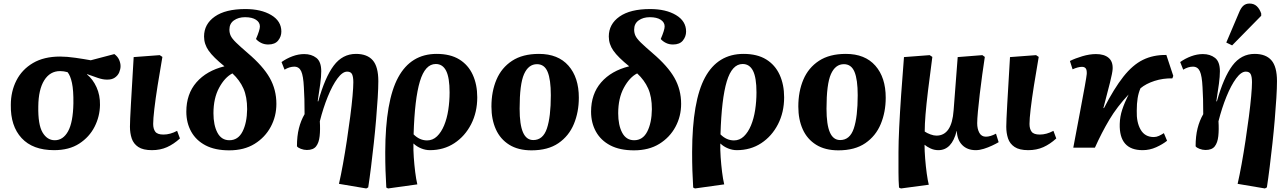

<svg xmlns="http://www.w3.org/2000/svg" viewBox="-20 -833 7250 1083"><path d="M285 14Q165 14 102 -54Q39 -122 41 -241Q41 -317 72.5 -379Q104 -441 166 -477.5Q228 -514 319 -514Q357 -514 405.5 -507Q454 -500 492 -493L625 -528Q644 -514 652 -495.5Q660 -477 660 -460Q660 -443 652.5 -425Q645 -407 627.5 -395Q610 -383 582 -384Q560 -384 532 -393.5Q504 -403 471 -415V-413Q504 -386 524.5 -341Q545 -296 544 -241Q543 -176 513.5 -118Q484 -60 427 -23Q370 14 285 14ZM289 -42Q336 -42 364 -92.5Q392 -143 394 -250Q395 -323 386 -365Q377 -407 361 -426Q339 -432 319 -432Q262 -432 229.5 -380Q197 -328 196 -233Q194 -130 220 -86Q246 -42 289 -42Z M837 14Q787 14 760 -4Q733 -22 723 -52Q713 -82 713 -118Q713 -149 718.5 -246Q724 -343 734 -511L881 -522L896 -512Q881 -426 869 -350Q857 -274 850.5 -218Q844 -162 844 -134Q844 -106 856 -90Q868 -74 902 -74Q940 -74 979 -95L995 -52Q960 -20 922 -3Q884 14 837 14Z M1273 15Q1193 15 1139.5 -13Q1086 -41 1058.5 -90.5Q1031 -140 1031 -203Q1031 -303 1088 -368.5Q1145 -434 1246 -459Q1183 -510 1157 -547Q1131 -584 1131 -627Q1131 -697 1191.5 -739.5Q1252 -782 1364 -782Q1453 -782 1510 -748Q1567 -714 1567 -655Q1567 -627 1549 -604.5Q1531 -582 1493 -582Q1471 -582 1453 -591Q1435 -600 1424 -613Q1446 -664 1446 -684Q1446 -707 1424 -721.5Q1402 -736 1362 -736Q1325 -736 1299.5 -718Q1274 -700 1274 -666Q1274 -647 1281.5 -631Q1289 -615 1311.5 -593Q1334 -571 1377 -534Q1464 -460 1501.5 -393.5Q1539 -327 1539 -247Q1539 -177 1507 -117.5Q1475 -58 1416 -21.5Q1357 15 1273 15ZM1274 -42Q1323 -42 1348 -91Q1373 -140 1374 -217Q1374 -287 1353 -334Q1332 -381 1291 -419Q1248 -397 1216 -338Q1184 -279 1184 -194Q1184 -127 1206.5 -84.5Q1229 -42 1274 -42Z M2046 230 1892 204Q1903 156 1914.5 92.5Q1926 29 1936.5 -40.5Q1947 -110 1955.5 -175Q1964 -240 1968.5 -291Q1973 -342 1973 -369Q1973 -399 1966 -414Q1959 -429 1938 -429Q1912 -429 1883.5 -390.5Q1855 -352 1829 -288Q1803 -224 1784 -149Q1787 -102 1783 -65Q1779 -28 1763 -7.5Q1747 13 1711 13Q1694 13 1677 6.5Q1660 0 1655 -8Q1655 -65 1666 -109Q1677 -153 1698 -189Q1698 -238 1697 -274Q1696 -310 1694 -341Q1691 -405 1679 -431Q1667 -457 1640 -457Q1613 -457 1585 -440L1568 -483Q1596 -503 1629.5 -515.5Q1663 -528 1696 -528Q1737 -528 1764.5 -506.5Q1792 -485 1792 -431Q1792 -402 1786.5 -360.5Q1781 -319 1772 -262L1775 -261Q1813 -397 1862.5 -463Q1912 -529 1988 -529Q2051 -529 2082.5 -493Q2114 -457 2114 -375Q2114 -337 2110.5 -281Q2107 -225 2101.5 -159.5Q2096 -94 2088.5 -25.5Q2081 43 2073 107.5Q2065 172 2057 224Z M2169 230 2159 225Q2156 173 2154.5 128.5Q2153 84 2153 24Q2154 -264 2226 -396.5Q2298 -529 2443 -529Q2520 -529 2570.5 -498Q2621 -467 2646.5 -411.5Q2672 -356 2672 -284Q2672 -200 2637.5 -132.5Q2603 -65 2543 -25.5Q2483 14 2405 14Q2380 14 2355.5 4Q2331 -6 2313 -23H2312Q2311 12 2314 54.5Q2317 97 2322 137.5Q2327 178 2334 207ZM2389 -41Q2421 -41 2445 -64Q2469 -87 2485 -125.5Q2501 -164 2508.5 -212.5Q2516 -261 2516 -312Q2516 -395 2496.5 -433.5Q2477 -472 2438 -472Q2378 -472 2348.5 -374Q2319 -276 2313 -75Q2347 -41 2389 -41Z M2978 15Q2903 15 2852.5 -16.5Q2802 -48 2777 -103.5Q2752 -159 2752 -232Q2752 -317 2780.5 -384Q2809 -451 2868.5 -490Q2928 -529 3020 -529Q3128 -529 3186.5 -462.5Q3245 -396 3245 -282Q3245 -201 3217 -133.5Q3189 -66 3130 -25.5Q3071 15 2978 15ZM2988 -43Q3043 -43 3065 -108.5Q3087 -174 3087 -296Q3087 -384 3069 -427.5Q3051 -471 3009 -471Q2961 -471 2936 -415Q2911 -359 2911 -220Q2911 -130 2930 -86.5Q2949 -43 2988 -43Z M3556 15Q3476 15 3422.5 -13Q3369 -41 3341.5 -90.5Q3314 -140 3314 -203Q3314 -303 3371 -368.5Q3428 -434 3529 -459Q3466 -510 3440 -547Q3414 -584 3414 -627Q3414 -697 3474.5 -739.5Q3535 -782 3647 -782Q3736 -782 3793 -748Q3850 -714 3850 -655Q3850 -627 3832 -604.5Q3814 -582 3776 -582Q3754 -582 3736 -591Q3718 -600 3707 -613Q3729 -664 3729 -684Q3729 -707 3707 -721.5Q3685 -736 3645 -736Q3608 -736 3582.5 -718Q3557 -700 3557 -666Q3557 -647 3564.5 -631Q3572 -615 3594.5 -593Q3617 -571 3660 -534Q3747 -460 3784.5 -393.5Q3822 -327 3822 -247Q3822 -177 3790 -117.5Q3758 -58 3699 -21.5Q3640 15 3556 15ZM3557 -42Q3606 -42 3631 -91Q3656 -140 3657 -217Q3657 -287 3636 -334Q3615 -381 3574 -419Q3531 -397 3499 -338Q3467 -279 3467 -194Q3467 -127 3489.5 -84.5Q3512 -42 3557 -42Z M3900 230 3890 225Q3887 173 3885.5 128.5Q3884 84 3884 24Q3885 -264 3957 -396.5Q4029 -529 4174 -529Q4251 -529 4301.5 -498Q4352 -467 4377.5 -411.5Q4403 -356 4403 -284Q4403 -200 4368.5 -132.5Q4334 -65 4274 -25.5Q4214 14 4136 14Q4111 14 4086.5 4Q4062 -6 4044 -23H4043Q4042 12 4045 54.5Q4048 97 4053 137.5Q4058 178 4065 207ZM4120 -41Q4152 -41 4176 -64Q4200 -87 4216 -125.5Q4232 -164 4239.5 -212.5Q4247 -261 4247 -312Q4247 -395 4227.5 -433.5Q4208 -472 4169 -472Q4109 -472 4079.5 -374Q4050 -276 4044 -75Q4078 -41 4120 -41Z M4709 15Q4634 15 4583.5 -16.5Q4533 -48 4508 -103.5Q4483 -159 4483 -232Q4483 -317 4511.5 -384Q4540 -451 4599.5 -490Q4659 -529 4751 -529Q4859 -529 4917.5 -462.5Q4976 -396 4976 -282Q4976 -201 4948 -133.5Q4920 -66 4861 -25.5Q4802 15 4709 15ZM4719 -43Q4774 -43 4796 -108.5Q4818 -174 4818 -296Q4818 -384 4800 -427.5Q4782 -471 4740 -471Q4692 -471 4667 -415Q4642 -359 4642 -220Q4642 -130 4661 -86.5Q4680 -43 4719 -43Z M5062 230 5051 225Q5048 185 5048 138.5Q5048 92 5048 25Q5048 -30 5052 -113.5Q5056 -197 5063 -298.5Q5070 -400 5079 -511L5224 -522L5239 -512Q5224 -400 5214.5 -321Q5205 -242 5200.5 -187Q5196 -132 5196 -91Q5209 -82 5228 -75Q5247 -68 5262 -68Q5349 -68 5359 -211L5382 -511L5521 -522L5535 -512Q5528 -467 5520.5 -412Q5513 -357 5506.5 -302.5Q5500 -248 5496 -204Q5492 -160 5492 -138Q5492 -106 5504 -84Q5516 -62 5541 -62Q5566 -62 5598 -79L5613 -31Q5598 -22 5575.5 -11.5Q5553 -1 5529 6.5Q5505 14 5484 14Q5436 14 5407.5 -15Q5379 -44 5377 -94H5376Q5349 14 5273 14Q5249 14 5228 4Q5207 -6 5196 -16H5195Q5195 18 5198.5 62Q5202 106 5207.5 146Q5213 186 5219 209Z M5780 14Q5730 14 5703 -4Q5676 -22 5666 -52Q5656 -82 5656 -118Q5656 -149 5661.5 -246Q5667 -343 5677 -511L5824 -522L5839 -512Q5824 -426 5812 -350Q5800 -274 5793.5 -218Q5787 -162 5787 -134Q5787 -106 5799 -90Q5811 -74 5845 -74Q5883 -74 5922 -95L5938 -52Q5903 -20 5865 -3Q5827 14 5780 14Z M6425 14Q6292 14 6296 -134Q6297 -175 6310 -214.5Q6323 -254 6346 -300Q6281 -231 6237.5 -158Q6194 -85 6156 0H6034Q6055 -112 6072 -201.5Q6089 -291 6099 -347Q6109 -403 6110 -416Q6111 -439 6104 -447.5Q6097 -456 6083 -456Q6061 -456 6030 -442L6015 -489Q6045 -504 6085.5 -516Q6126 -528 6162 -528Q6208 -528 6233 -507Q6258 -486 6256 -444Q6255 -423 6241 -367Q6227 -311 6204 -224L6207 -223Q6264 -334 6316.5 -400.5Q6369 -467 6427 -495.5Q6485 -524 6559 -523L6598 -405L6593 -391Q6540 -392 6492 -376.5Q6444 -361 6413 -335Q6402 -310 6397 -279.5Q6392 -249 6392 -208Q6390 -143 6414 -101.5Q6438 -60 6488 -60Q6503 -60 6517 -66.5Q6531 -73 6545 -82L6563 -39Q6538 -19 6501.5 -2.5Q6465 14 6425 14Z M7115 230 6961 204Q6972 156 6983.5 92.5Q6995 29 7005.5 -40.5Q7016 -110 7024.5 -175Q7033 -240 7037.5 -291Q7042 -342 7042 -369Q7042 -399 7035 -414Q7028 -429 7007 -429Q6981 -429 6952.5 -390.5Q6924 -352 6898 -288Q6872 -224 6853 -149Q6856 -102 6852 -65Q6848 -28 6832 -7.5Q6816 13 6780 13Q6763 13 6746 6.5Q6729 0 6724 -8Q6724 -65 6735 -109Q6746 -153 6767 -189Q6767 -238 6766 -274Q6765 -310 6763 -341Q6760 -405 6748 -431Q6736 -457 6709 -457Q6682 -457 6654 -440L6637 -483Q6665 -503 6698.5 -515.5Q6732 -528 6765 -528Q6806 -528 6833.5 -506.5Q6861 -485 6861 -431Q6861 -402 6855.5 -360.5Q6850 -319 6841 -262L6844 -261Q6882 -397 6931.5 -463Q6981 -529 7057 -529Q7120 -529 7151.5 -493Q7183 -457 7183 -375Q7183 -337 7179.5 -281Q7176 -225 7170.5 -159.5Q7165 -94 7157.5 -25.5Q7150 43 7142 107.5Q7134 172 7126 224ZM6930 -577 6897 -593 6968 -760Q6979 -788 6993 -800.5Q7007 -813 7028 -813Q7053 -813 7069 -798Q7085 -783 7094 -757V-744Z"/></svg>

Font: Literata 36pt
Style: Bold Italic
Weight: 700
Italic angle: -2°
Designer: Latin by Veronika Burian and Jose Scaglione. Greek by Irene Vlachou. Cyrillic by Vera Evstafieva
Foundry: TypeTogether
Version: Version 3.002